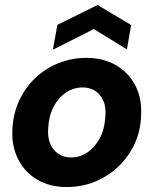

<svg xmlns="http://www.w3.org/2000/svg" viewBox="-20 -741 618 773"><path d="M248 12Q180 12 129.5 -18Q79 -48 52.5 -101Q26 -154 30 -222Q33 -283 57 -335.5Q81 -388 121.5 -426.5Q162 -465 215 -486.5Q268 -508 328 -508Q396 -508 447 -478.5Q498 -449 525 -396.5Q552 -344 548 -275Q546 -213 521.5 -161Q497 -109 456 -70Q415 -31 362 -9.5Q309 12 248 12ZM266 -107Q302 -107 332 -127.5Q362 -148 381.5 -184Q401 -220 404 -270Q408 -309 396 -335.5Q384 -362 362.5 -375.5Q341 -389 313 -389Q277 -389 246.5 -369Q216 -349 196.5 -312.5Q177 -276 174 -226Q171 -188 182.5 -161.5Q194 -135 216 -121Q238 -107 266 -107ZM193 -541 211 -641 373 -721 508 -640 491 -542 358 -624Z"/></svg>

Font: DM Sans 36pt ExtraBold
Style: Italic
Weight: 800
Italic angle: -10°
Designer: Colophon Foundry, Jonny Pinhorn
Foundry: Colophon Foundry
Version: Version 4.004;gftools[0.9.30]